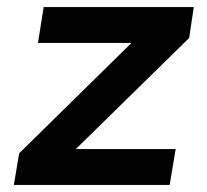

<svg xmlns="http://www.w3.org/2000/svg" viewBox="-20 -521 582 541"><path d="M19 0 34 -89 382 -431 376 -400H87L103 -501H526L513 -414L160 -68L166 -101H475L458 0Z"/></svg>

Font: Nunito Sans 7pt
Style: Bold Italic
Weight: 700
Italic angle: -9°
Version: Version 3.101;gftools[0.9.27]